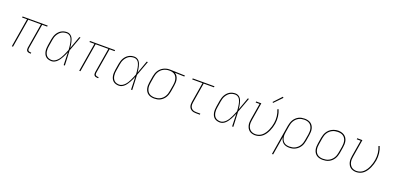

<svg xmlns="http://www.w3.org/2000/svg" viewBox="9 -1882 6582 3213"><g transform="rotate(20 3300.0 -276.0)"><path d="M434 8Q419 8 404 3.5Q389 -1 379.5 -11.5Q370 -22 368 -37.5Q366 -53 368 -68L442 -511H215L130 0H109L194 -511H105L108 -530H555L552 -511H463L389 -68Q387 -57 388.5 -45.5Q390 -34 397 -26Q404 -18 415 -14.5Q426 -11 437 -11H450V8Z M815 8Q788 8 761.5 0.5Q735 -7 715.5 -23.5Q696 -40 684.5 -64Q673 -88 668.5 -114Q664 -140 665.5 -168Q667 -196 671 -223L689 -333Q694 -359 701.5 -384.5Q709 -410 722 -433.5Q735 -457 754 -477.5Q773 -498 796.5 -512Q820 -526 846 -532Q872 -538 898 -538Q924 -538 946.5 -526.5Q969 -515 984 -496Q999 -477 1007.5 -453.5Q1016 -430 1022 -405.5Q1028 -381 1031.5 -356Q1035 -331 1037 -306Q1058 -362 1078 -418Q1098 -474 1118 -530H1139Q1114 -464 1090 -397.5Q1066 -331 1041 -265Q1045 -199 1047.5 -132.5Q1050 -66 1053 0H1032Q1030 -57 1028.5 -113.5Q1027 -170 1025 -226Q1015 -201 1003.5 -176Q992 -151 978.5 -126.5Q965 -102 949 -78.5Q933 -55 913 -35.5Q893 -16 867.5 -4Q842 8 815 8ZM815 -11Q843 -11 869 -26Q895 -41 915 -63Q935 -85 950 -110Q965 -135 977.5 -161.5Q990 -188 1001.5 -214.5Q1013 -241 1023 -268Q1022 -288 1020 -307.5Q1018 -327 1015.5 -346.5Q1013 -366 1009.5 -385Q1006 -404 1000.5 -422.5Q995 -441 987 -458.5Q979 -476 966.5 -489.5Q954 -503 936 -511Q918 -519 898 -519Q875 -519 851 -513.5Q827 -508 806 -495Q785 -482 768 -462.5Q751 -443 739 -421.5Q727 -400 720.5 -377Q714 -354 710 -330L692 -220Q687 -196 686 -171Q685 -146 688.5 -122.5Q692 -99 701.5 -77.5Q711 -56 727.5 -40.5Q744 -25 767.5 -18Q791 -11 815 -11Z M1634 8Q1619 8 1604 3.5Q1589 -1 1579.5 -11.5Q1570 -22 1568 -37.5Q1566 -53 1568 -68L1642 -511H1415L1330 0H1309L1394 -511H1305L1308 -530H1755L1752 -511H1663L1589 -68Q1587 -57 1588.5 -45.5Q1590 -34 1597 -26Q1604 -18 1615 -14.5Q1626 -11 1637 -11H1650V8Z M2015 8Q1988 8 1961.5 0.5Q1935 -7 1915.5 -23.5Q1896 -40 1884.5 -64Q1873 -88 1868.5 -114Q1864 -140 1865.5 -168Q1867 -196 1871 -223L1889 -333Q1894 -359 1901.5 -384.5Q1909 -410 1922 -433.5Q1935 -457 1954 -477.5Q1973 -498 1996.5 -512Q2020 -526 2046 -532Q2072 -538 2098 -538Q2124 -538 2146.5 -526.5Q2169 -515 2184 -496Q2199 -477 2207.5 -453.5Q2216 -430 2222 -405.5Q2228 -381 2231.5 -356Q2235 -331 2237 -306Q2258 -362 2278 -418Q2298 -474 2318 -530H2339Q2314 -464 2290 -397.5Q2266 -331 2241 -265Q2245 -199 2247.5 -132.5Q2250 -66 2253 0H2232Q2230 -57 2228.5 -113.5Q2227 -170 2225 -226Q2215 -201 2203.5 -176Q2192 -151 2178.5 -126.5Q2165 -102 2149 -78.5Q2133 -55 2113 -35.5Q2093 -16 2067.5 -4Q2042 8 2015 8ZM2015 -11Q2043 -11 2069 -26Q2095 -41 2115 -63Q2135 -85 2150 -110Q2165 -135 2177.5 -161.5Q2190 -188 2201.5 -214.5Q2213 -241 2223 -268Q2222 -288 2220 -307.5Q2218 -327 2215.5 -346.5Q2213 -366 2209.5 -385Q2206 -404 2200.5 -422.5Q2195 -441 2187 -458.5Q2179 -476 2166.5 -489.5Q2154 -503 2136 -511Q2118 -519 2098 -519Q2075 -519 2051 -513.5Q2027 -508 2006 -495Q1985 -482 1968 -462.5Q1951 -443 1939 -421.5Q1927 -400 1920.5 -377Q1914 -354 1910 -330L1892 -220Q1887 -196 1886 -171Q1885 -146 1888.5 -122.5Q1892 -99 1901.5 -77.5Q1911 -56 1927.5 -40.5Q1944 -25 1967.5 -18Q1991 -11 2015 -11Z M2645 8Q2616 8 2588 1.5Q2560 -5 2537.5 -20.5Q2515 -36 2500.5 -59Q2486 -82 2479.5 -109Q2473 -136 2473.5 -165Q2474 -194 2479 -223L2497 -333Q2502 -360 2510.5 -385.5Q2519 -411 2533.5 -435Q2548 -459 2569 -478.5Q2590 -498 2614.5 -511Q2639 -524 2665.5 -531Q2692 -538 2718 -538Q2722 -538 2725.5 -538Q2729 -538 2733 -538Q2737 -538 2741 -538Q2745 -538 2749 -538L2998 -530L2995 -511L2825 -516Q2849 -502 2865 -478Q2881 -454 2888 -425.5Q2895 -397 2894 -367Q2893 -337 2888 -307L2870 -197Q2865 -170 2856.5 -143.5Q2848 -117 2833.5 -93Q2819 -69 2797.5 -48.5Q2776 -28 2751 -15Q2726 -2 2698.5 3Q2671 8 2645 8ZM2645 -11Q2669 -11 2694 -16Q2719 -21 2742 -33Q2765 -45 2784 -63.5Q2803 -82 2816.5 -104.5Q2830 -127 2837.5 -151Q2845 -175 2849 -200L2868 -310Q2872 -334 2873 -358.5Q2874 -383 2870 -406Q2866 -429 2856 -450Q2846 -471 2829.5 -486.5Q2813 -502 2790.5 -509.5Q2768 -517 2744 -519H2730Q2726 -519 2723 -519Q2720 -519 2717 -519Q2693 -519 2669 -512.5Q2645 -506 2622.5 -494Q2600 -482 2581.5 -463.5Q2563 -445 2550 -423Q2537 -401 2529.5 -377.5Q2522 -354 2518 -330L2500 -220Q2495 -194 2494.5 -168Q2494 -142 2499.5 -118Q2505 -94 2517.5 -72.5Q2530 -51 2549.5 -37Q2569 -23 2594 -17Q2619 -11 2645 -11Z M3389 0Q3369 0 3348.5 -3.5Q3328 -7 3310.5 -16.5Q3293 -26 3280.5 -41Q3268 -56 3262 -75Q3256 -94 3256 -114.5Q3256 -135 3259 -156L3318 -511H3135L3138 -530H3525L3522 -511H3339L3280 -153Q3277 -135 3277 -117.5Q3277 -100 3282 -83.5Q3287 -67 3297.5 -54Q3308 -41 3322.5 -33Q3337 -25 3354.5 -22Q3372 -19 3389 -19H3458V0Z M3815 8Q3788 8 3761.5 0.5Q3735 -7 3715.5 -23.5Q3696 -40 3684.5 -64Q3673 -88 3668.5 -114Q3664 -140 3665.5 -168Q3667 -196 3671 -223L3689 -333Q3694 -359 3701.5 -384.5Q3709 -410 3722 -433.5Q3735 -457 3754 -477.5Q3773 -498 3796.5 -512Q3820 -526 3846 -532Q3872 -538 3898 -538Q3924 -538 3946.5 -526.5Q3969 -515 3984 -496Q3999 -477 4007.5 -453.5Q4016 -430 4022 -405.5Q4028 -381 4031.5 -356Q4035 -331 4037 -306Q4058 -362 4078 -418Q4098 -474 4118 -530H4139Q4114 -464 4090 -397.5Q4066 -331 4041 -265Q4045 -199 4047.5 -132.5Q4050 -66 4053 0H4032Q4030 -57 4028.5 -113.5Q4027 -170 4025 -226Q4015 -201 4003.5 -176Q3992 -151 3978.5 -126.5Q3965 -102 3949 -78.5Q3933 -55 3913 -35.5Q3893 -16 3867.5 -4Q3842 8 3815 8ZM3815 -11Q3843 -11 3869 -26Q3895 -41 3915 -63Q3935 -85 3950 -110Q3965 -135 3977.5 -161.5Q3990 -188 4001.5 -214.5Q4013 -241 4023 -268Q4022 -288 4020 -307.5Q4018 -327 4015.5 -346.5Q4013 -366 4009.5 -385Q4006 -404 4000.5 -422.5Q3995 -441 3987 -458.5Q3979 -476 3966.5 -489.5Q3954 -503 3936 -511Q3918 -519 3898 -519Q3875 -519 3851 -513.5Q3827 -508 3806 -495Q3785 -482 3768 -462.5Q3751 -443 3739 -421.5Q3727 -400 3720.5 -377Q3714 -354 3710 -330L3692 -220Q3687 -196 3686 -171Q3685 -146 3688.5 -122.5Q3692 -99 3701.5 -77.5Q3711 -56 3727.5 -40.5Q3744 -25 3767.5 -18Q3791 -11 3815 -11Z M4441 8Q4413 8 4386 0.5Q4359 -7 4338.5 -23Q4318 -39 4305 -62.5Q4292 -86 4286 -112.5Q4280 -139 4281 -167Q4282 -195 4287 -223L4335 -511H4266V-530H4359L4308 -220Q4303 -195 4302 -170Q4301 -145 4305.5 -121Q4310 -97 4321.5 -76Q4333 -55 4351 -40Q4369 -25 4392.5 -18Q4416 -11 4441 -11Q4472 -11 4504 -22.5Q4536 -34 4561 -57Q4586 -80 4604.5 -108.5Q4623 -137 4636 -167.5Q4649 -198 4658.5 -229Q4668 -260 4673 -292Q4683 -354 4676 -414.5Q4669 -475 4645 -529L4664 -537Q4689 -480 4696.5 -417Q4704 -354 4694 -289Q4688 -254 4678 -221Q4668 -188 4653.5 -155.5Q4639 -123 4618.5 -92.5Q4598 -62 4570.5 -38.5Q4543 -15 4508.5 -3.5Q4474 8 4441 8ZM4541 -604 4528 -616 4660 -757 4676 -743Z M4816 205 4905 -333Q4910 -360 4918.5 -386.5Q4927 -413 4941.5 -437Q4956 -461 4977.5 -481.5Q4999 -502 5024 -515Q5049 -528 5076.5 -533Q5104 -538 5130 -538Q5159 -538 5187 -531.5Q5215 -525 5237.5 -509.5Q5260 -494 5274.5 -471Q5289 -448 5295.5 -421Q5302 -394 5301.5 -365Q5301 -336 5296 -307L5278 -197Q5273 -170 5264.5 -143Q5256 -116 5240.5 -92Q5225 -68 5203 -48Q5181 -28 5155 -15Q5129 -2 5102 3Q5075 8 5047 8Q5018 8 4990 0.5Q4962 -7 4941 -24.5Q4920 -42 4907.5 -67Q4895 -92 4891 -120L4837 205ZM5047 -11Q5072 -11 5097 -15.5Q5122 -20 5145.5 -32Q5169 -44 5189 -62.5Q5209 -81 5223 -103.5Q5237 -126 5245 -150.5Q5253 -175 5257 -200L5276 -310Q5280 -336 5280.5 -362Q5281 -388 5275.5 -412Q5270 -436 5257.5 -457.5Q5245 -479 5225.5 -493Q5206 -507 5181 -513Q5156 -519 5130 -519Q5106 -519 5081 -514Q5056 -509 5033 -497Q5010 -485 4991 -466.5Q4972 -448 4958.5 -425.5Q4945 -403 4937.5 -379Q4930 -355 4926 -330L4908 -221Q4903 -196 4902 -170Q4901 -144 4906 -120Q4911 -96 4922.5 -74.5Q4934 -53 4953 -38Q4972 -23 4996.5 -17Q5021 -11 5047 -11Z M5646 8Q5617 8 5589 1.5Q5561 -5 5538.5 -20Q5516 -35 5501 -58.5Q5486 -82 5479.5 -109Q5473 -136 5473.5 -165Q5474 -194 5479 -223L5497 -333Q5502 -361 5511 -387.5Q5520 -414 5535.5 -438.5Q5551 -463 5573 -483Q5595 -503 5621 -515.5Q5647 -528 5674.5 -534.5Q5702 -541 5729 -541Q5758 -541 5786 -533.5Q5814 -526 5836.5 -510.5Q5859 -495 5874 -472Q5889 -449 5895.5 -421.5Q5902 -394 5901.5 -365Q5901 -336 5896 -307L5878 -197Q5873 -169 5864 -142.5Q5855 -116 5839.5 -91.5Q5824 -67 5802 -47Q5780 -27 5754 -14.5Q5728 -2 5700.5 3Q5673 8 5646 8ZM5646 -11Q5671 -11 5696.5 -15.5Q5722 -20 5745.5 -32Q5769 -44 5789 -62.5Q5809 -81 5823 -103.5Q5837 -126 5845 -150.5Q5853 -175 5857 -200L5876 -310Q5880 -336 5880.5 -362.5Q5881 -389 5875.5 -413.5Q5870 -438 5857 -459Q5844 -480 5823.5 -494Q5803 -508 5778 -513.5Q5753 -519 5726 -519Q5701 -519 5676.5 -514Q5652 -509 5628.5 -497Q5605 -485 5585 -466.5Q5565 -448 5551.5 -426Q5538 -404 5530 -379.5Q5522 -355 5518 -330L5500 -220Q5495 -194 5494.5 -168Q5494 -142 5499.5 -117.5Q5505 -93 5517.5 -72Q5530 -51 5550 -37Q5570 -23 5595 -17Q5620 -11 5646 -11Z M6241 8Q6213 8 6186 0.5Q6159 -7 6138.5 -23Q6118 -39 6105 -62.5Q6092 -86 6086 -112.5Q6080 -139 6081 -167Q6082 -195 6087 -223L6135 -511H6066V-530H6159L6108 -220Q6103 -195 6102 -170Q6101 -145 6105.5 -121Q6110 -97 6121.5 -76Q6133 -55 6151 -40Q6169 -25 6192.5 -18Q6216 -11 6241 -11Q6272 -11 6304 -22.5Q6336 -34 6361 -57Q6386 -80 6404.5 -108.5Q6423 -137 6436 -167.5Q6449 -198 6458.5 -229Q6468 -260 6473 -292Q6483 -354 6476 -414.5Q6469 -475 6445 -529L6464 -537Q6489 -480 6496.5 -417Q6504 -354 6494 -289Q6488 -254 6478 -221Q6468 -188 6453.5 -155.5Q6439 -123 6418.5 -92.5Q6398 -62 6370.5 -38.5Q6343 -15 6308.5 -3.5Q6274 8 6241 8Z"/></g></svg>

Font: Iosevka Curly Slab ThEx
Style: Italic
Weight: 100
Width: 7
Italic angle: -9°
Monospace: yes
Designer: Belleve Invis
Foundry: Belleve Invis
Version: Version 11.1.0; ttfautohint (v1.8.3)